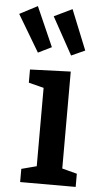

<svg xmlns="http://www.w3.org/2000/svg" viewBox="-98 -863 466 899"><g transform="rotate(5 135.0 -414.0)"><path d="M223 -72 213 -83 293 -62V0H32V-62L112 -83L103 -72V-456L111 -447L32 -467V-529L223 -536ZM62 -611 125 -642 43 -828 -41 -784ZM218 -611 282 -640 206 -828 121 -787Z"/></g></svg>

Font: Bitter Thin SemiBold
Style: Regular
Weight: 600
Version: Version 2.002